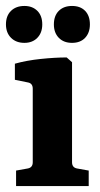

<svg xmlns="http://www.w3.org/2000/svg" viewBox="-25 -625 336 645"><path d="M217 -80Q217 -62 234 -59L273 -52V0H29V-52L68 -59Q85 -62 85 -80V-327Q85 -345 69 -348L25 -357V-411Q64 -422 112 -427Q160 -432 199 -432L217 -416ZM117 -543Q117 -515 100.5 -498Q84 -481 57 -481Q29 -481 12 -498Q-5 -515 -5 -543Q-5 -572 12 -588.5Q29 -605 57 -605Q84 -605 100.5 -588.5Q117 -572 117 -543ZM277 -543Q277 -515 261 -498Q245 -481 217 -481Q189 -481 172.5 -498Q156 -515 156 -543Q156 -572 172.5 -588.5Q189 -605 217 -605Q245 -605 261 -588.5Q277 -572 277 -543Z"/></svg>

Font: Yrsa
Style: Regular
Weight: 400
Designer: Anna Giedrys (Yrsa+Rasa design), David Brezina (Yrsa art-direction, Rasa art-direction, design)
Foundry: Rosetta Type Foundry
Version: Version 2.004